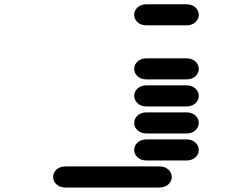

<svg xmlns="http://www.w3.org/2000/svg" viewBox="-20 -756 1040 888"><path d="M284.2 111.3H715.8Q743.2 111.3 758.8 96.7Q774.4 82 774.4 62.5Q774.4 43 758.8 28.3Q743.2 13.7 715.8 13.7H284.2Q256.8 13.7 241.2 28.3Q225.6 43 225.6 62.5Q225.6 82 241.2 96.7Q256.8 111.3 284.2 111.3ZM659.2 -13.7H840.8Q868.2 -13.7 883.8 -28.3Q899.4 -43 899.4 -62.5Q899.4 -82 883.8 -96.7Q868.2 -111.3 840.8 -111.3H659.2Q631.8 -111.3 616.2 -96.7Q600.6 -82 600.6 -62.5Q600.6 -43 616.2 -28.3Q631.8 -13.7 659.2 -13.7ZM659.2 -138.7H840.8Q868.2 -138.7 883.8 -153.3Q899.4 -168 899.4 -187.5Q899.4 -207 883.8 -221.7Q868.2 -236.3 840.8 -236.3H659.2Q631.8 -236.3 616.2 -221.7Q600.6 -207 600.6 -187.5Q600.6 -168 616.2 -153.3Q631.8 -138.7 659.2 -138.7ZM659.2 -263.7H840.8Q868.2 -263.7 883.8 -278.3Q899.4 -293 899.4 -312.5Q899.4 -332 883.8 -346.7Q868.2 -361.3 840.8 -361.3H659.2Q631.8 -361.3 616.2 -346.7Q600.6 -332 600.6 -312.5Q600.6 -293 616.2 -278.3Q631.8 -263.7 659.2 -263.7ZM659.2 -388.7H840.8Q868.2 -388.7 883.8 -403.3Q899.4 -418 899.4 -437.5Q899.4 -457 883.8 -471.7Q868.2 -486.3 840.8 -486.3H659.2Q631.8 -486.3 616.2 -471.7Q600.6 -457 600.6 -437.5Q600.6 -418 616.2 -403.3Q631.8 -388.7 659.2 -388.7ZM659.2 -638.7H840.8Q868.2 -638.7 883.8 -653.3Q899.4 -668 899.4 -687.5Q899.4 -707 883.8 -721.7Q868.2 -736.3 840.8 -736.3H659.2Q631.8 -736.3 616.2 -721.7Q600.6 -707 600.6 -687.5Q600.6 -668 616.2 -653.3Q631.8 -638.7 659.2 -638.7Z"/></svg>

Font: Sixtyfour
Style: Regular
Weight: 400
Designer: Jens Kutilek
Foundry: Jens Kutilek
Version: Version 2.001